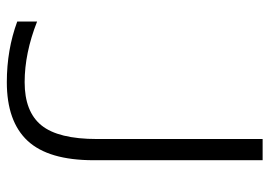

<svg xmlns="http://www.w3.org/2000/svg" viewBox="-132 -638 782 557"><g transform="rotate(90 258.5 -360.0)"><path d="M383.8 -731.4H445.3V-241.2Q445.3 -110.4 389.2 -49.8Q333 10.7 218.8 10.7Q125 10.7 43 -19.5V-77.1Q134.8 -41 218.8 -41Q304.7 -41 344.2 -89.8Q383.8 -138.7 383.8 -251Z"/></g></svg>

Font: Gen Shin Gothic Light
Style: Regular
Weight: 200
Designer: [Source Han Sans]
Ryoko NISHIZUKA  (kana & ideographs); Paul D. Hunt (Latin, Greek & Cyrillic); Wenlong ZHANG  (bopomofo
Version: Version 1.002.20150607